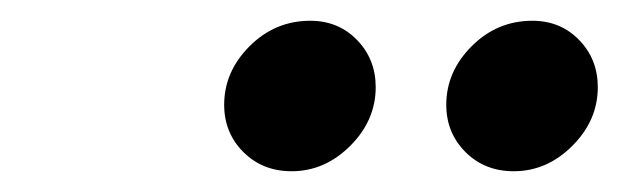

<svg xmlns="http://www.w3.org/2000/svg" viewBox="-20 -767 617 185"><path d="M261 -602Q233 -602 214.5 -620.5Q196 -639 196 -666Q196 -698 220.5 -722.5Q245 -747 279 -747Q306 -747 324 -728.5Q342 -710 342 -683Q342 -651 317.5 -626.5Q293 -602 261 -602ZM475 -602Q447 -602 428.5 -620.5Q410 -639 410 -666Q410 -698 434.5 -722.5Q459 -747 493 -747Q520 -747 538 -728.5Q556 -710 556 -683Q556 -651 531.5 -626.5Q507 -602 475 -602Z"/></svg>

Font: Red Hat Display
Style: Bold Italic
Weight: 700
Italic angle: -12°
Designer: Pentagram / MCKL
Foundry: Pentagram / MCKL
Version: Version 1.003; Red Hat Display Bold Italic